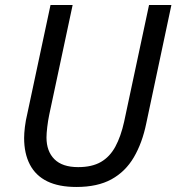

<svg xmlns="http://www.w3.org/2000/svg" viewBox="-20 -734 702 764"><path d="M284 10Q214 10 168 -12.5Q122 -35 99 -79Q76 -123 76 -185Q76 -203 79 -228.5Q82 -254 89 -283L181 -714H269L176 -278Q171 -254 168 -228.5Q165 -203 165 -187Q165 -132 196.5 -100.5Q228 -69 291 -69Q346 -69 381.5 -89.5Q417 -110 439 -150.5Q461 -191 474 -250L573 -714H662L562 -243Q546 -165 512.5 -108Q479 -51 423.5 -20.5Q368 10 284 10Z"/></svg>

Font: Noto Sans Display
Style: Italic
Weight: 400
Italic angle: -12°
Designer: Monotype Design Team
Foundry: Monotype Imaging Inc.
Version: Version 2.003